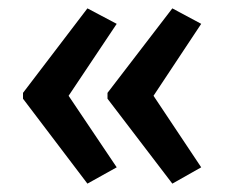

<svg xmlns="http://www.w3.org/2000/svg" viewBox="-20 -496 537 459"><path d="M35 -274V-260L189 -57L259 -96L144 -267L259 -439L189 -476ZM237 -274V-260L392 -57L461 -96L347 -267L461 -439L392 -476Z"/></svg>

Font: Noto Sans Kannada Condensed Medium
Style: Regular
Weight: 500
Width: 3
Designer: Jelle Bosma - Monotype Design Team
Foundry: Monotype Imaging Inc.
Version: Version 2.005